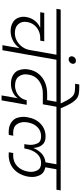

<svg xmlns="http://www.w3.org/2000/svg" viewBox="686 -1702 1027 2439"><g transform="rotate(90 1199.5 -482.5)"><path d="M880 -686H739L618 0H554L592 -217Q555 -165 498 -134.5Q441 -104 375 -104Q316 -104 272 -128Q228 -152 210.5 -190.5Q193 -229 193 -266Q193 -286 197 -307Q208 -366 243 -411Q278 -456 333 -480H135L144 -531H505L496 -480H463Q411 -480 367.5 -458.5Q324 -437 296 -400Q268 -363 260 -316Q257 -298 257 -282Q257 -232 293 -195Q329 -158 401 -158Q453 -158 499 -183.5Q545 -209 575.5 -251.5Q606 -294 615 -345L675 -686H92L101 -740H889Z M790 -888Q786 -868 770 -854.5Q754 -841 734 -841Q714 -841 704.5 -852.5Q695 -864 695 -878Q695 -883 696 -888Q699 -908 715 -921Q731 -934 751 -934Q771 -934 781 -922.5Q791 -911 791 -896Q791 -892 790 -888Z M1165 -513Q1076 -513 1009.5 -466Q943 -419 928 -333Q924 -312 924 -293Q924 -241 957.5 -200.5Q991 -160 1070 -160Q1108 -160 1146.5 -176Q1185 -192 1214.5 -225.5Q1244 -259 1252 -308H1311L1255 11H1192L1228 -195Q1202 -156 1152 -132Q1102 -108 1045 -108Q980 -108 934.5 -135Q889 -162 873.5 -203.5Q858 -245 858 -283Q858 -307 863 -334Q876 -410 921 -463Q966 -516 1030.5 -542Q1095 -568 1170 -568H1252L1273 -686H822L831 -740H1498L1488 -686H1336L1305 -513Z M1296 -736Q1256 -824 1227.5 -862.5Q1199 -901 1168.5 -912Q1138 -923 1082 -923H1044L1053 -976H1090Q1161 -976 1199.5 -962Q1238 -948 1274.5 -898Q1311 -848 1357 -736Z M2130 -686 2105 -545Q2176 -531 2202 -481.5Q2228 -432 2228 -379Q2228 -352 2223 -322Q2210 -252 2174 -197Q2138 -142 2080 -110.5Q2022 -79 1947 -79Q1938 -79 1914 -81L1924 -138Q1944 -136 1953 -136Q2036 -136 2090 -187Q2144 -238 2159 -321Q2163 -344 2163 -365Q2163 -410 2139.5 -450.5Q2116 -491 2049 -491Q1978 -491 1931.5 -437.5Q1885 -384 1868 -291L1866 -278H1811L1813 -291Q1820 -328 1820 -359Q1820 -405 1799.5 -448Q1779 -491 1711 -491Q1641 -491 1594.5 -444Q1548 -397 1535 -321Q1531 -297 1531 -275Q1531 -223 1561.5 -179.5Q1592 -136 1674 -136Q1682 -136 1704 -138L1694 -81Q1670 -79 1660 -79Q1585 -79 1538 -110.5Q1491 -142 1477.5 -185Q1464 -228 1464 -264Q1464 -292 1470 -322Q1488 -425 1554.5 -486.5Q1621 -548 1714 -548Q1788 -548 1822 -503.5Q1856 -459 1859 -395H1861Q1885 -454 1929.5 -496.5Q1974 -539 2042 -547L2067 -686H1431L1440 -740H2399L2390 -686Z"/></g></svg>

Font: Fz Poppins Light
Style: Italic
Weight: 300
Italic angle: -10°
Designer: Ninad Kale (Devanagari), Jonny Pinhorn (Latin)
Foundry: Indian Type Foundry
Version: Vit hóa bi Vntype.Com & FontZin.Com